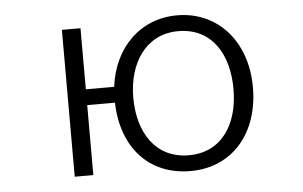

<svg xmlns="http://www.w3.org/2000/svg" viewBox="-44 -578 1088 689"><g transform="rotate(-5 500.0 -233.5)"><path d="M267 31V-221H367C371 -60 466 47 616 47C769 47 865 -70 865 -233C865 -400 761 -514 616 -514C484 -514 387 -419 369 -278H267V-498H200V31ZM615 -10C495 -10 434 -108 434 -233C434 -358 499 -457 615 -457C736 -457 795 -359 795 -233C795 -108 735 -10 615 -10Z"/></g></svg>

Font: LINE Seed JP_OTF Regular
Style: Regular
Weight: 400
Designer: LY Corporation & Fontrix & Fontworks
Version: Version 1.002